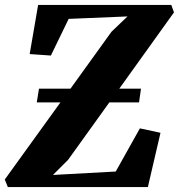

<svg xmlns="http://www.w3.org/2000/svg" viewBox="-40 -763 730 783"><path d="M-8 0 -20.5 -31 206.5 -345.5H110L119 -401.5H247.5L415 -634L480 -696L240 -686L167.5 -536.5L81 -542.5L115.5 -743H658.5L669.5 -712.5L446.5 -401.5H535L527 -345.5H406L237.5 -111L176 -49.5L432 -63.5L530.5 -239.5L614.5 -221.5L563 0Z"/></svg>

Font: Merriweather 72pt Black
Style: Italic
Weight: 900
Italic angle: -7.8°
Version: Version 2.101